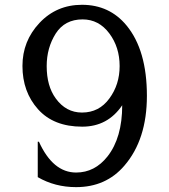

<svg xmlns="http://www.w3.org/2000/svg" viewBox="-20 -767 703 797"><path d="M322.8 -686.5Q249 -686.5 211.4 -627.9Q173.8 -568.4 173.8 -492.7Q173.8 -409.7 211.4 -358.4Q253.9 -299.8 320.3 -299.8Q391.6 -299.8 434.1 -358.4Q476.6 -416 476.6 -492.7Q476.6 -570.8 434.1 -627.9Q390.6 -686.5 322.8 -686.5ZM295.9 9.8Q208 9.8 136.7 -31.7V-178.7H141.6Q199.7 -50.8 295.9 -50.8Q373.5 -50.8 426.3 -117.7Q487.3 -195.3 487.3 -330.1Q427.2 -241.2 321.3 -241.2Q202.6 -241.2 137.9 -313.5Q73.2 -385.7 73.2 -493.2Q73.2 -596.7 144 -671.9Q214.8 -747.1 320.3 -747.1Q434.6 -747.1 505.4 -661.1Q589.8 -558.6 589.8 -369.1Q589.8 -187.5 496.1 -79.1Q419.9 9.8 295.9 9.8Z"/></svg>

Font: Classica
Style: Book
Weight: 400
Designer: Wojciech Kalinowski "wmk69" (wmk69@o2.pl)
Foundry: Wojciech Kalinowski "wmk69" (wmk69@o2.pl)
Version: Version 2.1.1; 2021-05-14